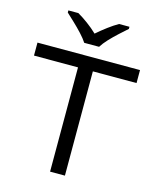

<svg xmlns="http://www.w3.org/2000/svg" viewBox="-133 -1013 898 1103"><g transform="rotate(15 316.0 -461.0)"><path d="M360.8 -620.1V0H272.5V-620.1H10.7V-697.3H620.6V-620.1ZM358.9 -765.6H270.5Q256.3 -787.6 231.9 -814Q207.5 -840.3 180.9 -865.5Q154.3 -890.6 134.3 -909.2V-921.9H193.8Q222.7 -905.3 254.6 -881.8Q286.6 -858.4 314 -832Q344.2 -858.4 375.5 -881.8Q406.7 -905.3 436 -921.9H497.6V-909.2Q476.6 -890.6 449 -865.5Q421.4 -840.3 396.7 -814Q372.1 -787.6 358.9 -765.6Z"/></g></svg>

Font: Lunasima
Style: Regular
Weight: 400
Designer: The DocRepair Project, Monotype Design Team
Foundry: Google
Version: Version 2.009